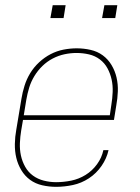

<svg xmlns="http://www.w3.org/2000/svg" viewBox="-20 -715 540 743"><path d="M197 8Q170 8 143.5 2Q117 -4 96.5 -19Q76 -34 62.5 -56.5Q49 -79 43 -104.5Q37 -130 37.5 -158Q38 -186 43 -213L63 -333Q67 -358 75 -383.5Q83 -409 97 -432Q111 -455 131.5 -474Q152 -493 176 -505.5Q200 -518 226 -523Q252 -528 277 -528Q304 -528 330.5 -522Q357 -516 377.5 -501Q398 -486 411.5 -463.5Q425 -441 431 -415Q437 -389 436 -361.5Q435 -334 430 -307L421 -251H69L62 -210Q58 -186 57 -161Q56 -136 61 -113Q66 -90 77.5 -69.5Q89 -49 107.5 -35.5Q126 -22 149.5 -16Q173 -10 197 -10Q226 -10 255.5 -16Q285 -22 311 -38Q337 -54 355.5 -79.5Q374 -105 380 -134H400Q393 -102 373 -73Q353 -44 324 -25Q295 -6 262 1Q229 8 197 8ZM72 -269H405L411 -310Q415 -334 416 -359Q417 -384 412 -407Q407 -430 396 -450.5Q385 -471 366.5 -485Q348 -499 324.5 -504.5Q301 -510 276 -510Q253 -510 229.5 -505Q206 -500 184 -488.5Q162 -477 144 -459.5Q126 -442 113 -420.5Q100 -399 93 -376Q86 -353 82 -330ZM375 -645 384 -695H434L426 -645ZM175 -645 184 -695H234L226 -645Z"/></svg>

Font: Iosevka SS04 Thin Oblique
Style: Regular
Weight: 100
Italic angle: -9°
Monospace: yes
Designer: Belleve Invis
Foundry: Belleve Invis
Version: Version 19.0.0; ttfautohint (v1.8.4)